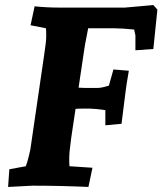

<svg xmlns="http://www.w3.org/2000/svg" viewBox="-20 -735 643 760"><path d="M434 -623H329Q328 -617 321.5 -584Q315 -551 314 -542L291 -388Q301 -387 313 -387H368Q382 -387 411 -396L429 -460L490 -455Q479 -392 477 -372L461 -245L397 -239V-299Q356 -305 337 -305H302Q286 -305 279 -304L262 -190Q254 -132 254 -109Q254 -86 255 -77L346 -71L330 5Q220 0 108 0L12 5L17 -65L82 -77Q86 -85 94 -116.5Q102 -148 103 -163L154 -512Q163 -569 163 -591.5Q163 -614 162 -623L101 -635L117 -710Q165 -705 212 -705H475L587 -715L603 -697L587 -541L516 -536V-595L511 -618Q463 -623 434 -623Z"/></svg>

Font: Andada
Style: Bold Italic
Weight: 700
Italic angle: -8.29999°
Designer: Carolina Giovagnoli
Foundry: Carolina Giovagnoli
Version: Version 1.003